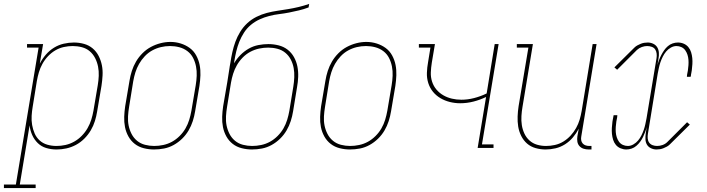

<svg xmlns="http://www.w3.org/2000/svg" viewBox="-91 -755 3611 980"><path d="M-71 205V187H-10L106 -512H47V-530H129L112 -430Q125 -455 143 -476Q161 -497 184.5 -511.5Q208 -526 234.5 -532Q261 -538 286 -538Q313 -538 338 -531Q363 -524 382 -508Q401 -492 412.5 -469.5Q424 -447 429 -422Q434 -397 432.5 -370Q431 -343 427 -317L405 -187Q401 -162 393.5 -137.5Q386 -113 372.5 -90Q359 -67 339.5 -47.5Q320 -28 296.5 -15.5Q273 -3 248 2.5Q223 8 198 8Q170 8 145 0.5Q120 -7 102 -24.5Q84 -42 73.5 -65.5Q63 -89 60 -115L10 187H91V205ZM197 -10Q220 -10 243 -15Q266 -20 287.5 -32Q309 -44 326.5 -62Q344 -80 356 -101Q368 -122 375 -144.5Q382 -167 386 -190L408 -320Q412 -344 413 -368Q414 -392 409.5 -415Q405 -438 394.5 -458.5Q384 -479 367 -493.5Q350 -508 327 -514Q304 -520 280 -520Q258 -520 235 -515Q212 -510 191.5 -498Q171 -486 154 -468Q137 -450 125.5 -429Q114 -408 107.5 -386Q101 -364 97 -341L76 -211Q72 -188 70.5 -164Q69 -140 73 -117Q77 -94 86 -73.5Q95 -53 111.5 -38Q128 -23 150.5 -16.5Q173 -10 197 -10Z M695 8Q669 8 643 1.5Q617 -5 597 -20.5Q577 -36 564.5 -58.5Q552 -81 547 -106.5Q542 -132 543 -159Q544 -186 548 -213L570 -343Q574 -368 582 -393Q590 -418 603.5 -441Q617 -464 636.5 -483.5Q656 -503 679.5 -515.5Q703 -528 728.5 -534.5Q754 -541 779 -541Q806 -541 831.5 -533Q857 -525 877.5 -510Q898 -495 910.5 -472Q923 -449 928 -423.5Q933 -398 932 -371Q931 -344 927 -317L905 -187Q901 -162 893 -137Q885 -112 871.5 -89Q858 -66 838.5 -47Q819 -28 795.5 -15Q772 -2 746.5 3Q721 8 695 8ZM696 -10Q719 -10 742.5 -15Q766 -20 787 -31.5Q808 -43 826 -61Q844 -79 856 -100Q868 -121 875 -144Q882 -167 886 -190L908 -320Q912 -344 913 -368.5Q914 -393 909.5 -416Q905 -439 894.5 -459.5Q884 -480 865.5 -494Q847 -508 824 -514Q801 -520 777 -520Q753 -520 730 -514.5Q707 -509 686 -497.5Q665 -486 648 -468Q631 -450 619 -429Q607 -408 600 -385.5Q593 -363 589 -340L568 -210Q564 -186 562.5 -161.5Q561 -137 565.5 -114.5Q570 -92 580.5 -71.5Q591 -51 608.5 -36.5Q626 -22 649 -16Q672 -10 696 -10Z M1195 8Q1169 8 1143 1.5Q1117 -5 1097 -20.5Q1077 -36 1064.5 -58.5Q1052 -81 1047 -106.5Q1042 -132 1043 -159Q1044 -186 1048 -213L1069 -335Q1072 -354 1075 -373.5Q1078 -393 1081 -412V-413Q1082 -418 1083 -424Q1084 -430 1085 -435Q1089 -462 1095 -489Q1101 -516 1110.5 -542Q1120 -568 1135 -592.5Q1150 -617 1171 -636.5Q1192 -656 1218 -669Q1244 -682 1271 -689Q1298 -696 1325 -700Q1352 -704 1379.5 -708.5Q1407 -713 1434 -719.5Q1461 -726 1487 -735L1484 -717Q1460 -708 1435 -702Q1410 -696 1384.5 -691Q1359 -686 1334 -683Q1309 -680 1283.5 -673.5Q1258 -667 1234 -656Q1210 -645 1189.5 -628Q1169 -611 1154.5 -588.5Q1140 -566 1130.5 -542Q1121 -518 1115 -493Q1109 -468 1105 -443Q1105 -441 1104.5 -438Q1104 -435 1104 -432Q1117 -455 1136.5 -474.5Q1156 -494 1179 -507Q1202 -520 1228 -525Q1254 -530 1279 -530Q1305 -530 1331 -523.5Q1357 -517 1377 -501.5Q1397 -486 1409.5 -463.5Q1422 -441 1427 -415.5Q1432 -390 1431 -363Q1430 -336 1425 -309L1405 -187Q1401 -162 1393 -137Q1385 -112 1371.5 -89Q1358 -66 1338.5 -47Q1319 -28 1295.5 -15Q1272 -2 1246.5 3Q1221 8 1195 8ZM1196 -10Q1219 -10 1242.5 -15Q1266 -20 1287 -31.5Q1308 -43 1326 -61Q1344 -79 1356 -100Q1368 -121 1375 -144Q1382 -167 1386 -190L1406 -312Q1410 -336 1411 -360.5Q1412 -385 1408 -407.5Q1404 -430 1393.5 -450.5Q1383 -471 1365.5 -485.5Q1348 -500 1325 -506Q1302 -512 1278 -512Q1255 -512 1231.5 -507Q1208 -502 1186.5 -490.5Q1165 -479 1147.5 -461Q1130 -443 1118 -422Q1106 -401 1099 -378.5Q1092 -356 1088 -333L1068 -210Q1064 -186 1062.5 -161.5Q1061 -137 1065.5 -114.5Q1070 -92 1080.5 -71.5Q1091 -51 1108.5 -36.5Q1126 -22 1149 -16Q1172 -10 1196 -10Z M1695 8Q1669 8 1643 1.5Q1617 -5 1597 -20.5Q1577 -36 1564.5 -58.5Q1552 -81 1547 -106.5Q1542 -132 1543 -159Q1544 -186 1548 -213L1570 -343Q1574 -368 1582 -393Q1590 -418 1603.5 -441Q1617 -464 1636.5 -483.5Q1656 -503 1679.5 -515.5Q1703 -528 1728.5 -534.5Q1754 -541 1779 -541Q1806 -541 1831.5 -533Q1857 -525 1877.5 -510Q1898 -495 1910.5 -472Q1923 -449 1928 -423.5Q1933 -398 1932 -371Q1931 -344 1927 -317L1905 -187Q1901 -162 1893 -137Q1885 -112 1871.5 -89Q1858 -66 1838.5 -47Q1819 -28 1795.5 -15Q1772 -2 1746.5 3Q1721 8 1695 8ZM1696 -10Q1719 -10 1742.5 -15Q1766 -20 1787 -31.5Q1808 -43 1826 -61Q1844 -79 1856 -100Q1868 -121 1875 -144Q1882 -167 1886 -190L1908 -320Q1912 -344 1913 -368.5Q1914 -393 1909.5 -416Q1905 -439 1894.5 -459.5Q1884 -480 1865.5 -494Q1847 -508 1824 -514Q1801 -520 1777 -520Q1753 -520 1730 -514.5Q1707 -509 1686 -497.5Q1665 -486 1648 -468Q1631 -450 1619 -429Q1607 -408 1600 -385.5Q1593 -363 1589 -340L1568 -210Q1564 -186 1562.5 -161.5Q1561 -137 1565.5 -114.5Q1570 -92 1580.5 -71.5Q1591 -51 1608.5 -36.5Q1626 -22 1649 -16Q1672 -10 1696 -10Z M2347 0 2390 -260Q2359 -245 2325.5 -236.5Q2292 -228 2258 -228Q2231 -228 2205 -234.5Q2179 -241 2157 -254Q2135 -267 2119 -286.5Q2103 -306 2095 -331Q2087 -356 2088 -383.5Q2089 -411 2094 -438L2106 -512H2047V-530H2129L2113 -435Q2109 -410 2108 -385.5Q2107 -361 2114.5 -338Q2122 -315 2137 -297.5Q2152 -280 2172 -268.5Q2192 -257 2215.5 -251.5Q2239 -246 2264 -246Q2296 -246 2329 -254.5Q2362 -263 2393 -278L2434 -530H2454L2369 -18H2428V0Z M2694 8Q2668 8 2643 1Q2618 -6 2599.5 -22Q2581 -38 2569.5 -61Q2558 -84 2554 -109Q2550 -134 2551 -160.5Q2552 -187 2556 -213L2606 -512H2547V-530H2629L2576 -210Q2572 -187 2570.5 -163Q2569 -139 2572.5 -116.5Q2576 -94 2585.5 -73.5Q2595 -53 2611.5 -38Q2628 -23 2650 -16.5Q2672 -10 2696 -10Q2718 -10 2741 -15Q2764 -20 2784.5 -32.5Q2805 -45 2821.5 -63Q2838 -81 2849.5 -101.5Q2861 -122 2867.5 -144Q2874 -166 2878 -189L2934 -530H2954L2876 -59Q2874 -49 2875.5 -39.5Q2877 -30 2883 -23Q2889 -16 2898 -13Q2907 -10 2917 -10H2928V8H2914Q2900 8 2887.5 4Q2875 0 2866.5 -9.5Q2858 -19 2856 -32Q2854 -45 2856 -59L2863 -98Q2851 -75 2833.5 -54Q2816 -33 2793 -18.5Q2770 -4 2744.5 2Q2719 8 2694 8Z M3106 8Q3091 8 3076.5 2Q3062 -4 3052.5 -15.5Q3043 -27 3038.5 -41.5Q3034 -56 3032.5 -71.5Q3031 -87 3032 -102.5Q3033 -118 3035 -134Q3036 -140 3037 -145.5Q3038 -151 3039 -156Q3040 -159 3040 -161.5Q3040 -164 3041 -167H3060Q3060 -164 3059.5 -161.5Q3059 -159 3059 -156Q3058 -151 3057 -145.5Q3056 -140 3055 -135Q3053 -121 3052 -107.5Q3051 -94 3052 -80.5Q3053 -67 3057 -54.5Q3061 -42 3068.5 -31.5Q3076 -21 3088 -15.5Q3100 -10 3114 -10Q3128 -10 3142 -18Q3156 -26 3166 -38Q3176 -50 3183 -64Q3190 -78 3195 -92.5Q3200 -107 3203 -121.5Q3206 -136 3209 -151L3260 -458Q3262 -470 3260.5 -482Q3259 -494 3253 -503Q3247 -512 3235.5 -516Q3224 -520 3212 -520Q3199 -520 3185 -515Q3171 -510 3160 -500L3059 -399L3045 -411L3147 -512Q3154 -519 3162.5 -523.5Q3171 -528 3179.5 -531.5Q3188 -535 3197 -536.5Q3206 -538 3215 -538Q3230 -538 3243.5 -531.5Q3257 -525 3264 -513Q3271 -501 3272 -486Q3273 -471 3270 -456L3265 -423Q3268 -436 3273 -449Q3278 -462 3284.5 -474.5Q3291 -487 3299 -498.5Q3307 -510 3318 -519.5Q3329 -529 3342.5 -533.5Q3356 -538 3369 -538Q3385 -538 3399 -532Q3413 -526 3422.5 -514.5Q3432 -503 3436.5 -488.5Q3441 -474 3442.5 -458.5Q3444 -443 3443 -427.5Q3442 -412 3440 -396Q3439 -390 3438 -384.5Q3437 -379 3436 -374Q3436 -371 3435.5 -368.5Q3435 -366 3434 -363H3415Q3415 -366 3415.5 -368.5Q3416 -371 3416 -374Q3417 -379 3418 -384.5Q3419 -390 3420 -395Q3422 -409 3423 -422.5Q3424 -436 3423 -449.5Q3422 -463 3418 -475.5Q3414 -488 3406.5 -498.5Q3399 -509 3387 -514.5Q3375 -520 3362 -520Q3347 -520 3333 -512Q3319 -504 3309 -492Q3299 -480 3292 -466Q3285 -452 3280 -437.5Q3275 -423 3272 -408.5Q3269 -394 3266 -379L3216 -72Q3214 -60 3215 -48Q3216 -36 3222.5 -27Q3229 -18 3240 -14Q3251 -10 3263 -10Q3277 -10 3291 -15Q3305 -20 3315 -30L3416 -131L3430 -119L3328 -18Q3321 -11 3312.5 -6.5Q3304 -2 3295.5 1.5Q3287 5 3278 6.5Q3269 8 3260 8Q3245 8 3231.5 1.5Q3218 -5 3211 -17Q3204 -29 3203.5 -44Q3203 -59 3205 -74L3210 -107Q3207 -94 3202 -81Q3197 -68 3191 -55.5Q3185 -43 3176.5 -31.5Q3168 -20 3157 -10.5Q3146 -1 3132.5 3.5Q3119 8 3106 8Z"/></svg>

Font: Iosevka Slab Thin
Style: Italic
Weight: 100
Italic angle: -9°
Monospace: yes
Designer: Belleve Invis
Foundry: Belleve Invis
Version: Version 11.1.1; ttfautohint (v1.8.3)